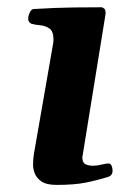

<svg xmlns="http://www.w3.org/2000/svg" viewBox="-20 -507 385 533"><path d="M137.2 6.3Q108.9 6.3 95 -3.4Q81.1 -13.2 76.4 -25.9Q71.8 -38.6 71.8 -47.9Q71.8 -66.4 74.2 -80.1L127 -383.3Q127.9 -387.7 128.2 -391.1Q128.4 -394.5 128.4 -397.9Q128.4 -419.9 117.4 -427.7Q106.4 -435.5 92.3 -436.8Q78.1 -438 67.4 -440.9Q62.5 -443.4 60.1 -447.3Q57.6 -451.2 58.6 -460.4Q59.6 -466.3 63.5 -473.9Q67.4 -481.4 73.2 -481.9Q135.3 -485.8 185.1 -486.3Q234.9 -486.8 261.2 -486.8Q265.1 -486.8 269.5 -482.9Q273.9 -479 272.9 -467.3L208.5 -69.8Q208.5 -55.7 217 -51.3Q225.6 -46.9 238.3 -46.9Q249 -46.9 261.7 -50Q274.4 -53.2 280.8 -53.2Q287.1 -53.2 289.8 -46.9Q292.5 -40.5 292.5 -32.7Q292.5 -20.5 280.8 -16.1Q247.6 -5.9 216.6 0.2Q185.5 6.3 137.2 6.3Z"/></svg>

Font: Gelasio SemiBold
Style: Italic
Weight: 600
Italic angle: -8.5°
Designer: Eben Sorkin
Foundry: Eben Sorkin
Version: Version 1.008